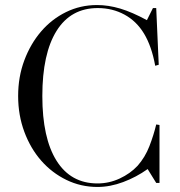

<svg xmlns="http://www.w3.org/2000/svg" viewBox="-20 -726 716 762"><path d="M526 -68Q556 -102 573 -146Q590 -190 600 -232L613 -230V0H600L566 -55Q521 -23 469 -3.5Q417 16 367 16Q301 16 243.5 -12Q186 -40 143.5 -88.5Q101 -137 76.5 -203Q52 -269 52 -345Q52 -421 76.5 -486.5Q101 -552 143 -601Q185 -650 242 -678Q299 -706 365 -706Q410 -706 457 -692Q504 -678 563 -646L587 -694H600L610 -469L596 -465Q582 -542 552 -592Q522 -642 474 -668Q426 -694 368 -694Q261 -694 204.5 -603.5Q148 -513 148 -345Q148 -178 204.5 -88Q261 2 367 2Q413 2 455 -17.5Q497 -37 526 -68Z"/></svg>

Font: Libre Caslon Display
Style: Regular
Weight: 400
Designer: Pablo Impallari, Rodrigo Fuenzalida
Foundry: Pablo Impallari, Rodrigo Fuenzalida
Version: Version 1.002; ttfautohint (v1.5)